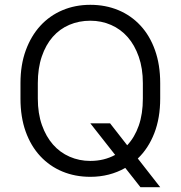

<svg xmlns="http://www.w3.org/2000/svg" viewBox="-20 -727 750 797"><path d="M355 7Q292 7 239 -15Q186 -37 147 -79Q108 -121 86.5 -181Q65 -241 65 -318V-382Q65 -458 87 -518Q109 -578 147.5 -620Q186 -662 239 -684.5Q292 -707 355 -707Q418 -707 471 -685Q524 -663 563 -621Q602 -579 623.5 -518.5Q645 -458 645 -382V-318Q645 -237 620.5 -174Q596 -111 552 -69L645 50H563L500 -30Q435 7 355 7ZM355 -59Q412 -59 458 -84L355 -215H437L508 -124Q539 -157 556 -205.5Q573 -254 573 -318V-382Q573 -443 556 -491.5Q539 -540 510 -573Q481 -606 441 -623.5Q401 -641 355 -641Q308 -641 268 -624Q228 -607 199 -574Q170 -541 153.5 -492.5Q137 -444 137 -382V-318Q137 -256 154 -208Q171 -160 200 -127Q229 -94 269 -76.5Q309 -59 355 -59Z"/></svg>

Font: Retni Sans
Style: Regular
Weight: 400
Designer: Vitaly Kuzmin
Foundry: ParaType Ltd.
Version: Version 1.00;March 2, 2019;FontCreator 11.5.0.2425 64-bit; t